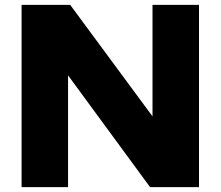

<svg xmlns="http://www.w3.org/2000/svg" viewBox="-20 -770 908 790"><path d="M607.5 -750H798.8V0H597.5L260 -460V0H68.8V-750H268.8L607.5 -291.2Z"/></svg>

Font: Now Alt Black
Style: Regular
Weight: 900
Designer: Alfredo Marco Pradil
Foundry: Alfredo Marco Pradil
Version: Version 1.002;PS 001.002;hotconv 1.0.88;makeotf.lib2.5.64775